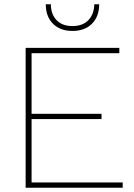

<svg xmlns="http://www.w3.org/2000/svg" viewBox="-20 -886 633 906"><path d="M448 -866Q448 -808 414 -774Q380 -740 322 -740Q264 -740 230 -774Q196 -808 196 -866H220Q220 -819 247 -791Q274 -763 322 -763Q370 -763 397 -791Q424 -819 425 -866ZM101 0V-660H543V-635H129V-349H459V-324H129V-25H559V0Z"/></svg>

Font: Elaine Sans ExtraLight
Style: Regular
Weight: 275
Designer: Wei Huang
Foundry: Wei Huang
Version: Version 2.001;December 24, 2019;FontCreator 12.0.0.2547 64-b